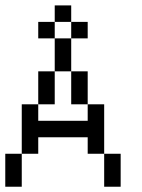

<svg xmlns="http://www.w3.org/2000/svg" viewBox="-20 -708 540 728"><path d="M187.5 -500V-562.5H250V-500ZM125 -562.5V-625H187.5V-562.5ZM187.5 -625V-687.5H250V-625ZM250 -562.5V-625H312.5V-562.5ZM187.5 -437.5V-500H250V-437.5ZM125 -375V-437.5H187.5V-375ZM125 -312.5V-375H187.5V-312.5ZM250 -375V-437.5H312.5V-375ZM250 -312.5V-375H312.5V-312.5ZM312.5 -250V-312.5H375V-250ZM312.5 -125V-187.5H375V-125ZM62.5 -250V-312.5H125V-250ZM62.5 -187.5V-250H125V-187.5ZM62.5 -125V-187.5H125V-125ZM0 -62.5V-125H62.5V-62.5ZM0 0V-62.5H62.5V0ZM375 -62.5V-125H437.5V-62.5ZM375 0V-62.5H437.5V0ZM125 -187.5V-250H187.5V-187.5ZM187.5 -187.5V-250H250V-187.5ZM250 -187.5V-250H312.5V-187.5ZM312.5 -187.5V-250H375V-187.5Z"/></svg>

Font: AprilSans
Style: Regular
Weight: 400
Designer: typesprite
Version: Version 1.001;PS 001.001;hotconv 1.0.88;makeotf.lib2.5.64775